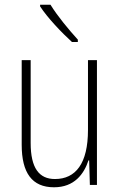

<svg xmlns="http://www.w3.org/2000/svg" viewBox="-20 -784 507 814"><path d="M194 -764H150V-757C181 -709 242 -645 285 -606H310V-616C271 -659 225 -714 194 -764ZM391 -529H353V-233C353 -91 301 -25 213 -25C146 -25 110 -71 110 -178V-529H72V-170C72 -51 116 10 209 10C295 10 336 -46 355 -104H358L361 0H391Z"/></svg>

Font: Noto Sans Gurmukhi UI Condensed ExtraLight
Style: Regular
Weight: 200
Width: 3
Designer: Jelle Bosma - Monotype Design Team
Foundry: Monotype Imaging Inc.
Version: Version 2.004